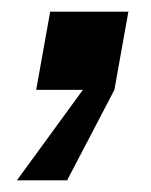

<svg xmlns="http://www.w3.org/2000/svg" viewBox="-20 -154 258 329"><path d="M66 -134H200L176 0L95 155H9L122 0H42Z"/></svg>

Font: Overused Grotesk SemiBold
Style: Italic
Weight: 600
Italic angle: -10°
Version: Version 0.003